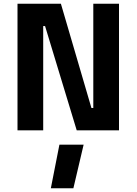

<svg xmlns="http://www.w3.org/2000/svg" viewBox="-20 -700 733 1031"><path d="M299 77H429L374 311H253ZM74 0V-680H307L471 -120H481V-680H619V0H392L222 -560H212V0Z"/></svg>

Font: Titillium Web
Style: Bold
Weight: 700
Version: Version 1.001;PS 57.000;hotconv 1.0.70;makeotf.lib2.5.55311